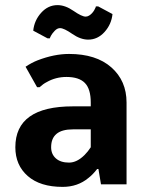

<svg xmlns="http://www.w3.org/2000/svg" viewBox="-20 -721 580 751"><path d="M175 -571H166L110 -601Q114 -641 141 -671Q168 -701 205 -701Q235 -701 267.5 -678.5Q300 -656 315 -656Q322 -656 328.5 -660Q335 -664 340 -669.5Q345 -675 348.5 -681Q352 -687 354 -692L355 -696H364L420 -666Q416 -626 389 -596Q362 -566 325 -566Q295 -566 262.5 -588.5Q230 -611 215 -611Q204 -611 194 -600.5Q184 -590 179.5 -581.5Q175 -573 175 -571ZM250 -510Q356 -510 415.5 -457.5Q475 -405 475 -320V0H375L365 -60H360Q343 -38 326 -25Q284 10 225 10Q137 10 88.5 -32.5Q40 -75 40 -145Q40 -305 265 -305H335V-320Q335 -373 312 -396.5Q289 -420 240 -420Q198 -420 163 -400Q149 -393 135 -380H125L80 -460Q104 -476 127 -485Q192 -510 250 -510ZM335 -145V-215H265Q180 -215 180 -145Q180 -118 198.5 -101.5Q217 -85 250 -85Q281 -85 311 -115Q324 -128 335 -145Z"/></svg>

Font: Scada
Style: Bold
Weight: 700
Designer: Jovanny Lemonad
Foundry: Jovanny Lemonad
Version: Version 4.100;PS 004.100;hotconv 1.0.88;makeotf.lib2.5.64775